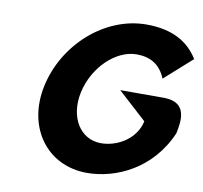

<svg xmlns="http://www.w3.org/2000/svg" viewBox="-90 -937 1109 1049"><g transform="rotate(10 464.0 -412.5)"><path d="M718.9 -317C697.4 -216 596.1 -158 506.1 -158C390.1 -158 320.3 -272 350.1 -412C380.5 -555 498.9 -670 614.9 -670C687.9 -670 744.7 -641 776.4 -564L928.1 -699C874.6 -786 785 -840 640 -840C408 -840 197.4 -649 147.1 -412C96.9 -176 236.3 15 458.3 15C620.3 15 813.2 -74 902.7 -283C916.7 -350.5 935.9 -457.8 808.7 -462H559.7Z"/></g></svg>

Font: Hussar Nova
Style: 76
Weight: 700
Foundry: Cannot Into Space Fonts
Version: Version 0.99